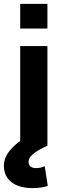

<svg xmlns="http://www.w3.org/2000/svg" viewBox="-28 -750 341 988"><path d="M76 -730H216V-603H76ZM76 -25V-513H216V0Q119 43 119 81Q119 115 158 115Q182 115 202 105L218 207Q182 218 141 218Q70 218 31 187.5Q-8 157 -8 102Q-8 69 12.5 38Q33 7 76 -25Z"/></svg>

Font: Enso
Style: Bold
Weight: 700
Designer: Coji Morishita
Foundry: UNDERFOREST DESIGN
Version: Version 1.000